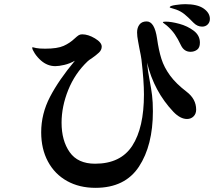

<svg xmlns="http://www.w3.org/2000/svg" viewBox="-20 -879 1040 923"><path d="M989 -788Q989 -772 978.5 -761.5Q968 -751 952 -751Q929 -751 911 -769Q884 -797 866.5 -811Q849 -825 827 -833Q816 -837 806 -839.5Q796 -842 796 -844Q796 -851 824 -855Q852 -859 870 -859Q929 -859 959 -838Q989 -817 989 -788ZM923 -352Q923 -332 910.5 -319.5Q898 -307 879 -307Q847 -307 814 -341Q720 -440 687 -578Q690 -540 700 -489Q707 -453 711 -421Q715 -389 715 -344Q715 -180 648 -78Q581 24 439 24Q361 24 302 -9Q243 -42 210.5 -102.5Q178 -163 178 -243Q178 -332 220.5 -413.5Q263 -495 340 -587Q315 -573 289 -567Q263 -561 246 -561Q208 -561 177 -588Q159 -604 147 -622.5Q135 -641 135 -649Q135 -652 137 -652L154 -648Q168 -645 197 -645Q256 -645 286 -658.5Q316 -672 339 -694Q351 -705 358 -709.5Q365 -714 375 -714Q404 -714 436.5 -694.5Q469 -675 469 -655Q469 -639 456 -626.5Q443 -614 420 -598Q415 -595 410 -591.5Q405 -588 401 -584Q340 -526 308 -446.5Q276 -367 276 -289Q276 -203 315 -147.5Q354 -92 437 -92Q560 -92 616 -178.5Q672 -265 672 -425Q672 -490 660 -593Q658 -609 650 -647Q649 -654 644 -679.5Q639 -705 639 -723Q639 -746 650.5 -761Q662 -776 685 -776Q723 -776 735 -694Q743 -637 756 -596Q769 -555 797.5 -516Q826 -477 877 -438Q923 -403 923 -352ZM941 -674Q941 -650 927.5 -640Q914 -630 896 -630Q865 -630 850 -661Q835 -693 820 -714.5Q805 -736 782 -756Q775 -762 769 -766Q763 -770 763 -772Q763 -775 777 -775Q803 -775 842 -764.5Q881 -754 911 -731.5Q941 -709 941 -674Z"/></svg>

Font: Shippori Mincho ExtraBold
Style: Regular
Weight: 800
Designer: FONTDASU
Foundry: FONTDASU / Google Inc. / but / Adobe
Version: Version 3.110; ttfautohint (v1.8.3)